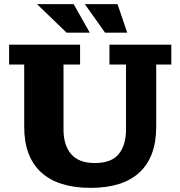

<svg xmlns="http://www.w3.org/2000/svg" viewBox="-20 -898 872 928"><path d="M302 -740 159 -878H336L414 -740ZM488 -740 390 -878H548L595 -740ZM418 10Q261 10 179 -65Q97 -140 97 -285V-586H24V-682H367V-586H287V-272Q287 -196 324 -153Q361 -110 439 -110Q518 -110 553.5 -153Q589 -196 589 -272V-586H509V-682H808V-586H735V-285Q735 -140 654.5 -65Q574 10 418 10Z"/></svg>

Font: Montagu Slab 16pt
Style: Bold
Weight: 700
Designer: Florian Karsten
Foundry: Florian Karsten
Version: Version 1.000; ttfautohint (v1.8.3)